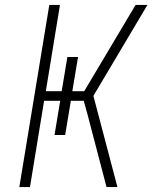

<svg xmlns="http://www.w3.org/2000/svg" viewBox="-20 -755 640 775"><path d="M58 0 179 -735H222L165 -387H229L252 -525H295L272 -387H320L507 -701L527 -735H575L357 -368L454 0H410L333 -294L318 -348H266L243 -210H200L223 -348H158L101 0Z"/></svg>

Font: Iosevka SS04 XLt Ex
Style: Italic
Weight: 200
Width: 7
Italic angle: -9°
Monospace: yes
Designer: Belleve Invis
Foundry: Belleve Invis
Version: Version 19.0.0; ttfautohint (v1.8.4)